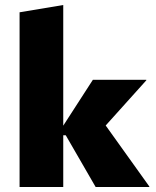

<svg xmlns="http://www.w3.org/2000/svg" viewBox="-20 -745 620 765"><path d="M361 0 242 -206H226V-235L350 -427H563V-425L349 -187L356 -308L575 -2V0ZM58 0V-696L232 -725V0Z"/></svg>

Font: Ysabeau Office Black
Style: Regular
Weight: 900
Designer: Christian Thalmann (Catharsis Fonts)
Version: Version 2.001;gftools[0.9.30]; featfreeze: tnum,lnum,ss02